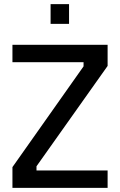

<svg xmlns="http://www.w3.org/2000/svg" viewBox="-20 -905 579 926"><path d="M40 1V-99L383 -585V-605H40V-689H499V-587L156 -103V-83H499V1ZM224 -790V-885H313V-790Z"/></svg>

Font: Cairo Play SemiBold
Style: Regular
Weight: 600
Designer: Mohamed Gaber, Accademia di Belle Arti di Urbino
Foundry: Kief Type Foundry, Accademia di Belle Arti di Urbino
Version: Version 3.130;gftools[0.9.24]